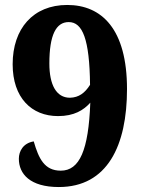

<svg xmlns="http://www.w3.org/2000/svg" viewBox="-20 -744 571 774"><path d="M217 10C413 10 492 -157 492 -385C492 -627 390 -724 251 -724C113 -724 31 -628 31 -485C31 -350 107 -276 214 -276C279 -276 317 -300 344 -330C337 -139 301 -56 225 -56C159 -56 136 -105 116 -174C73 -167 56 -134 56 -104C56 -43 101 10 217 10ZM262 -350C207 -350 179 -402 179 -488C179 -603 206 -655 257 -655C313 -655 341 -586 343 -402C322 -369 298 -351 262 -350Z"/></svg>

Font: Noto Serif Sinhala SemiCondensed ExtraBold
Style: Regular
Weight: 800
Width: 4
Designer: Jelle Bosma - Monotype Design Team
Foundry: Monotype Imaging Inc.
Version: Version 2.007